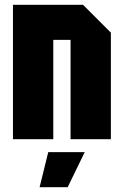

<svg xmlns="http://www.w3.org/2000/svg" viewBox="-20 -580 516 800"><path d="M34 0V-560H326L442 -444V0H274V-414H202V0ZM145 200 181 54H333L262 200Z"/></svg>

Font: Tektur Condensed
Style: Bold
Weight: 700
Width: 3
Designer: Adam Jagosz
Foundry: Adam Jagosz
Version: Version 1.005;gftools[0.9.30]